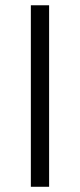

<svg xmlns="http://www.w3.org/2000/svg" viewBox="-20 -715 307 735"><path d="M98.1 0V-694.8H168V0Z"/></svg>

Font: CMU Bright
Style: Roman
Weight: 500
Version: Version 0.7.0